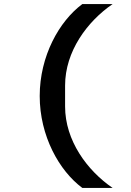

<svg xmlns="http://www.w3.org/2000/svg" viewBox="-20 -780 640 938"><path d="M174 -311C174 -116 269 54 382 138H530C406 53 298 -93 298 -260V-362C298 -529 406 -675 530 -760H382C269 -676 174 -506 174 -311Z"/></svg>

Font: IBM Plex Mono
Style: Bold
Weight: 700
Monospace: yes
Designer: Mike Abbink, Paul van der Laan, Pieter van Rosmalen
Foundry: Bold Monday
Version: Version 2.004